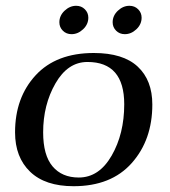

<svg xmlns="http://www.w3.org/2000/svg" viewBox="-20 -633 587 663"><path d="M369 -556Q369 -579 387 -596Q405 -613 427 -613Q445 -613 457 -601Q469 -589 469 -572Q469 -549 451 -532Q433 -515 411 -515Q393 -515 381 -527Q369 -539 369 -556ZM185 -556Q185 -579 203 -596Q221 -613 243 -613Q261 -613 273 -601Q285 -589 285 -572Q285 -549 267 -532Q249 -515 227 -515Q209 -515 197 -527Q185 -539 185 -556ZM129 -176Q129 -97 161.5 -58.5Q194 -20 252 -20Q322 -20 365.5 -95.5Q409 -171 409 -273Q409 -419 282 -419Q214 -419 171.5 -345Q129 -271 129 -176ZM234 10Q136 10 84 -40Q32 -90 32 -176Q32 -296 103 -373Q174 -450 304 -450Q405 -450 455.5 -403Q506 -356 506 -272Q506 -150 435 -70Q364 10 234 10Z"/></svg>

Font: Judson
Style: Italic
Weight: 400
Italic angle: -9.5°
Version: Version 20110429